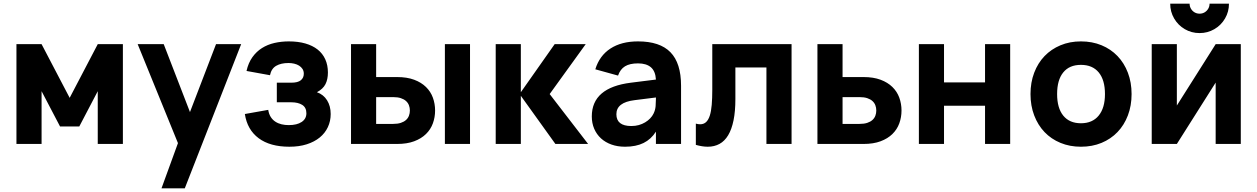

<svg xmlns="http://www.w3.org/2000/svg" viewBox="-20 -779 6804 1039"><path d="M69 0V-540H205L357 -249.5L509 -540H645V0H509V-285.5L409 -94.5H305L205 -285.5V0Z M854 240 943 -4.5 725 -540H866L1008 -172.5L1149 -540H1285L980 240Z M1546 15Q1441.5 15 1379.8 -31Q1318 -77 1305 -162L1431.5 -184.5Q1435 -162 1445 -146.2Q1455 -130.5 1469.8 -120.8Q1484.5 -111 1503 -106.5Q1521.5 -102 1542.5 -102Q1587 -102 1612.5 -119Q1638 -136 1638 -166Q1638 -197 1615.8 -211.2Q1593.5 -225.5 1556 -225.5H1478V-331.5H1556Q1592 -331.5 1608 -344.8Q1624 -358 1624 -380Q1624 -395 1617 -405.8Q1610 -416.5 1598.5 -423.8Q1587 -431 1572 -434.5Q1557 -438 1541 -438Q1501 -438 1474.8 -423Q1448.5 -408 1441 -372L1314 -395Q1324 -439 1345.8 -469.5Q1367.5 -500 1397.8 -519Q1428 -538 1465.2 -546.5Q1502.5 -555 1543 -555Q1593 -555 1632.2 -543.8Q1671.5 -532.5 1698.8 -511Q1726 -489.5 1740.2 -458Q1754.5 -426.5 1754.5 -386.5Q1754.5 -349.5 1741.2 -323.5Q1728 -297.5 1695 -280Q1730.5 -267.5 1750 -236.2Q1769.5 -205 1769.5 -162Q1769.5 -123.5 1754.2 -91Q1739 -58.5 1710.2 -35Q1681.5 -11.5 1640 1.8Q1598.5 15 1546 15Z M2387.5 0V-540H2523.5V0ZM2129 0H1879.5V-540H2015.5V-362H2129Q2182.5 -362 2221.2 -347.5Q2260 -333 2285.2 -308.2Q2310.5 -283.5 2322.5 -250.5Q2334.5 -217.5 2334.5 -181Q2334.5 -144.5 2322.5 -111.5Q2310.5 -78.5 2285.2 -53.8Q2260 -29 2221.2 -14.5Q2182.5 0 2129 0ZM2107.5 -108.5Q2132 -108.5 2149.2 -114.2Q2166.5 -120 2177.2 -129.8Q2188 -139.5 2193 -152.8Q2198 -166 2198 -181Q2198 -196 2193 -209.2Q2188 -222.5 2177.2 -232.2Q2166.5 -242 2149.2 -247.8Q2132 -253.5 2107.5 -253.5H2015.5V-108.5Z M2662.5 -540H2798.5V-280L2981.5 -540H3149.5L2954.5 -270L3162.5 0H2985.5L2798.5 -260.5V0H2662.5Z M3432.5 -555Q3551 -555 3608.2 -496.2Q3665.5 -437.5 3665.5 -315V0H3529.5V-66.5Q3503.5 -25.5 3462.5 -5.2Q3421.5 15 3362.5 15Q3322 15 3289 3.2Q3256 -8.5 3232.2 -30.2Q3208.5 -52 3195.5 -82.2Q3182.5 -112.5 3182.5 -149Q3182.5 -305 3394 -331.5L3529.5 -348.5Q3527 -393.5 3502.5 -414.8Q3478 -436 3432.5 -436Q3388 -436 3362.2 -420.2Q3336.5 -404.5 3324.5 -370L3201.5 -404Q3224 -477.5 3283.2 -516.2Q3342.5 -555 3432.5 -555ZM3414 -237Q3315.5 -225 3315.5 -161Q3315.5 -97 3396.5 -97Q3418 -97 3436.8 -102.2Q3455.5 -107.5 3471 -116.8Q3486.5 -126 3498.2 -138.2Q3510 -150.5 3516.5 -164Q3526 -183 3527.8 -204.5Q3529.5 -226 3529.5 -244V-251.5Z M3745.5 -110Q3757.5 -106.5 3769 -106.5Q3788 -106.5 3800.8 -118.2Q3813.5 -130 3821 -153.2Q3828.5 -176.5 3831.5 -211.8Q3834.5 -247 3834.5 -293.5V-540H4263.5V0H4127.5V-414H3959.5V-243.5Q3959.5 -176.5 3949.5 -127.8Q3939.5 -79 3920.5 -47.2Q3901.5 -15.5 3873.5 -0.2Q3845.5 15 3810 15Q3781 15 3745.5 5Z M4653 0H4403.5V-540H4539.5V-362H4653Q4706.5 -362 4745.2 -347.5Q4784 -333 4809.2 -308.2Q4834.5 -283.5 4846.5 -250.5Q4858.5 -217.5 4858.5 -181Q4858.5 -144.5 4846.5 -111.5Q4834.5 -78.5 4809.2 -53.8Q4784 -29 4745.2 -14.5Q4706.5 0 4653 0ZM4631.5 -108.5Q4656 -108.5 4673.2 -114.2Q4690.5 -120 4701.2 -129.8Q4712 -139.5 4717 -152.8Q4722 -166 4722 -181Q4722 -196 4717 -209.2Q4712 -222.5 4701.2 -232.2Q4690.5 -242 4673.2 -247.8Q4656 -253.5 4631.5 -253.5H4539.5V-108.5Z M4952.5 0V-540H5088.5V-333H5310.5V-540H5446.5V0H5310.5V-207H5088.5V0Z M5829.5 15Q5769 15 5718.8 -5.8Q5668.5 -26.5 5632.5 -64.2Q5596.5 -102 5576.5 -154.5Q5556.5 -207 5556.5 -270Q5556.5 -333 5576.5 -385.5Q5596.5 -438 5632.5 -475.5Q5668.5 -513 5718.8 -534Q5769 -555 5829.5 -555Q5890.5 -555 5940.8 -534.2Q5991 -513.5 6027.2 -475.8Q6063.5 -438 6083.5 -385.5Q6103.5 -333 6103.5 -270Q6103.5 -207 6083.5 -154.5Q6063.5 -102 6027.2 -64.2Q5991 -26.5 5940.8 -5.8Q5890.5 15 5829.5 15ZM5829.5 -112Q5891.5 -112 5925.5 -153.5Q5959.5 -195 5959.5 -270Q5959.5 -346 5925.8 -387Q5892 -428 5829.5 -428Q5767 -428 5733.8 -387.2Q5700.5 -346.5 5700.5 -270Q5700.5 -194 5734 -153Q5767.5 -112 5829.5 -112Z M6471.5 -600Q6428 -600 6391.5 -621.2Q6355 -642.5 6333.8 -679Q6312.5 -715.5 6312.5 -759H6417.5Q6417.5 -744 6424.8 -731.8Q6432 -719.5 6444.2 -712.2Q6456.5 -705 6471.5 -705Q6486.5 -705 6498.8 -712.2Q6511 -719.5 6518.2 -731.8Q6525.5 -744 6525.5 -759H6630.5Q6630.5 -715.5 6609.2 -679Q6588 -642.5 6551.5 -621.2Q6515 -600 6471.5 -600ZM6694.5 -540V0H6558.5V-332L6348.5 0H6212.5V-540H6348.5V-208L6558.5 -540Z"/></svg>

Font: Vela Sans ExtBd
Style: Regular
Weight: 800
Designer: Principal design: Mikhail Sharanda - project Manrope.
Design modification: Ravid Balaliev
Foundry: Mikhail Sharanda
Version: Version 1.001